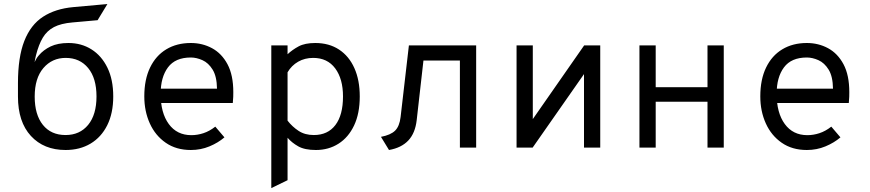

<svg xmlns="http://www.w3.org/2000/svg" viewBox="-20 -738 4352 960"><path d="M308 12Q199.2 12 134.5 -58.3Q69.8 -128.6 69.8 -255V-322.2Q69.8 -452.2 101.6 -533.2Q133.4 -614.1 195.1 -654.2Q256.9 -694.4 346.8 -702.5L517 -717.8L468 -637L342.2 -625.8Q284.9 -620.9 249.8 -602.6Q214.8 -584.2 194.1 -549.8Q173.5 -515.4 160 -461.8Q158 -452.8 156.2 -445Q154.5 -437.2 153 -427.5Q156.2 -434.6 161.4 -443.6Q166.6 -452.5 173.8 -460.8Q197 -488.5 233.1 -505.8Q269.2 -523 322.2 -523Q386.9 -523 437.4 -491.1Q488 -459.2 517.1 -399.5Q546.2 -339.8 546.2 -256Q546.2 -172 516.3 -112Q486.4 -52 432.8 -20Q379.2 12 308 12ZM307.8 -62.8Q378.9 -62.8 420.7 -113.6Q462.5 -164.5 462.5 -255.8Q462.5 -346.8 420.9 -397.6Q379.2 -448.5 308.5 -448.5Q240.5 -448.5 197 -397.8Q153.5 -347.1 153.5 -255Q153.5 -164.5 194.4 -113.6Q235.2 -62.8 307.8 -62.8Z M934.2 12Q860.9 12 808.8 -24.1Q756.6 -60.1 729.1 -120.9Q701.5 -181.8 701.5 -256Q701.5 -340.5 730.4 -400.2Q759.2 -460 811.6 -491.5Q863.9 -523 934.2 -523Q992 -523 1040.2 -497Q1088.5 -471 1117.5 -416.8Q1146.5 -362.5 1146.5 -277.2Q1146.5 -267.9 1146.2 -254.1Q1145.9 -240.2 1144 -223H765.5V-294.8H1065Q1064.1 -356 1043.2 -389.8Q1022.4 -423.6 992.3 -437.1Q962.2 -450.5 934.2 -450.5Q856.6 -450.5 819.9 -401.2Q783.2 -352 783.2 -269.2Q783.2 -173.5 823.9 -117.9Q864.6 -62.2 936.8 -62.2Q967.4 -62.2 997.5 -72.2Q1027.6 -82.1 1056.5 -104.8L1102.2 -51.2Q1070.6 -24.1 1027.3 -6.1Q984 12 934.2 12Z M1336.5 202.5V-511H1417.8V-466.8Q1441.6 -489.1 1473.1 -506.1Q1504.5 -523 1556.2 -523Q1625.4 -523 1675.2 -490.2Q1725.1 -457.4 1751.9 -397.4Q1778.8 -337.4 1778.8 -255.8Q1778.8 -170.6 1750.5 -110.9Q1722.2 -51.1 1672.7 -19.6Q1623.1 12 1559.5 12Q1503.6 12 1471.4 -6.2Q1439.1 -24.5 1417.8 -49.2V163ZM1549.2 -62.8Q1618.9 -62.8 1656.9 -112.7Q1695 -162.6 1695 -255.8Q1695 -343.5 1656.1 -396Q1617.1 -448.5 1546 -448.5Q1503.9 -448.5 1470.8 -429.5Q1437.6 -410.5 1417.8 -376.5V-134.8Q1441.2 -104.6 1472.9 -83.7Q1504.5 -62.8 1549.2 -62.8Z M1925 12 1884.8 -53.8Q1933.5 -63 1955.6 -84.9Q1977.6 -106.9 1983 -153L2024.5 -511H2360.8V0H2279.5V-435.2H2097.2L2063.5 -137.5Q2056.2 -72.5 2021.7 -35.7Q1987.1 1.1 1925 12Z M2562.8 0V-511H2644V-142.5L2900.8 -511H2981.2V0H2900V-367.5L2643.2 0Z M3177.2 0V-511H3258.5V-302H3517.5V-511H3598.8V0H3517.5V-229.2H3258.5V0Z M4014.2 12Q3940.9 12 3888.8 -24.1Q3836.6 -60.1 3809.1 -120.9Q3781.5 -181.8 3781.5 -256Q3781.5 -340.5 3810.4 -400.2Q3839.2 -460 3891.6 -491.5Q3943.9 -523 4014.2 -523Q4072 -523 4120.2 -497Q4168.5 -471 4197.5 -416.8Q4226.5 -362.5 4226.5 -277.2Q4226.5 -267.9 4226.2 -254.1Q4225.9 -240.2 4224 -223H3845.5V-294.8H4145Q4144.1 -356 4123.2 -389.8Q4102.4 -423.6 4072.3 -437.1Q4042.2 -450.5 4014.2 -450.5Q3936.6 -450.5 3899.9 -401.2Q3863.2 -352 3863.2 -269.2Q3863.2 -173.5 3903.9 -117.9Q3944.6 -62.2 4016.8 -62.2Q4047.4 -62.2 4077.5 -72.2Q4107.6 -82.1 4136.5 -104.8L4182.2 -51.2Q4150.6 -24.1 4107.3 -6.1Q4064 12 4014.2 12Z"/></svg>

Font: Overpass Mono Light
Style: Regular
Weight: 300
Monospace: yes
Designer: Delve Withrington, Dave Bailey
Foundry: Delve Fonts LLC
Version: Version 4.000